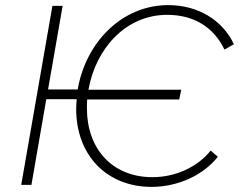

<svg xmlns="http://www.w3.org/2000/svg" viewBox="-20 -723 935 751"><path d="M63 0H103L161 -335H280C279 -322 278 -310 278 -297C278 -114 399 8 573 8C677 8 777 -39 832 -110L804 -134C753 -70 667 -30 576 -30C420 -30 320 -140 320 -299C320 -311 320 -322 321 -334H681L689 -372H326C354 -532 471 -665 634 -665C740 -665 817 -615 858 -529L895 -550C850 -645 754 -703 638 -703C456 -703 315 -556 284 -373H168L225 -700H185Z"/></svg>

Font: Fixel Display ExtraLight
Style: Italic
Weight: 200
Italic angle: -10°
Designer: AlfaBravo + MacPaw
Foundry: Kyrylo Tkachov, Marchela Mozhyna, Serhii Makarenko, Maria Weinstein, Zakhar Kryvoshyya
Version: Version 1.210;Glyphs 3.2 (3217)